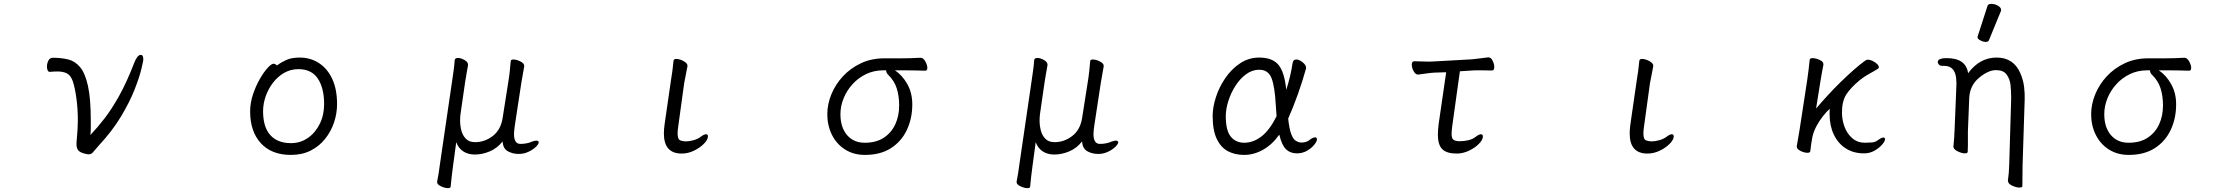

<svg xmlns="http://www.w3.org/2000/svg" viewBox="-20 -784 11583 994"><path d="M237 -412Q230 -412 226.5 -420.5Q223 -429 223 -439Q223 -455 230.5 -470Q238 -485 253 -485Q296 -485 332 -476.5Q368 -468 394.5 -436.5Q421 -405 435.5 -339Q450 -273 450 -159Q450 -140 450 -121.5Q450 -103 448 -85Q485 -124 522 -172Q559 -220 597.5 -289Q636 -358 675 -459Q691 -500 709 -500Q722 -500 722 -476Q722 -469 712 -427Q702 -385 677 -321Q652 -257 606.5 -181Q561 -105 490 -29Q470 -7 461.5 4Q453 15 439 15Q430 15 410 9Q389 2 382.5 -9.5Q376 -21 376 -37Q376 -44 376.5 -52Q377 -60 378 -69Q380 -92 381.5 -114.5Q383 -137 383 -160Q383 -221 375.5 -275.5Q368 -330 357 -363Q346 -394 326.5 -404Q307 -414 278 -414Q269 -414 259 -413.5Q249 -413 238 -412Z M1413 -445Q1433 -460 1461 -473Q1489 -486 1531 -486Q1588 -486 1632 -457Q1676 -428 1700.5 -374.5Q1725 -321 1725 -245Q1725 -197 1709.5 -150.5Q1694 -104 1663.5 -65.5Q1633 -27 1588.5 -4.5Q1544 18 1486 18Q1386 18 1330.5 -42.5Q1275 -103 1275 -207Q1275 -251 1289.5 -294.5Q1304 -338 1324.5 -374Q1345 -410 1365 -432Q1385 -454 1396 -454Q1406 -454 1413 -445ZM1486 -43Q1535 -43 1573.5 -69.5Q1612 -96 1635 -142Q1658 -188 1658 -245Q1658 -328 1625.5 -377Q1593 -426 1525 -426Q1485 -426 1451.5 -407Q1418 -388 1393.5 -356Q1369 -324 1355.5 -285.5Q1342 -247 1342 -208Q1342 -126 1379.5 -84.5Q1417 -43 1486 -43Z M2612 -363Q2616 -386 2619.5 -419Q2623 -452 2624 -468Q2625 -476 2638 -476Q2654 -476 2674 -466Q2694 -456 2694 -443V-441Q2692 -427 2687.5 -403.5Q2683 -380 2679 -355L2646 -139Q2644 -125 2642.5 -113Q2641 -101 2641 -90Q2641 -39 2674 -39Q2708 -39 2735 -51Q2748 -56 2756 -56Q2769 -56 2769 -47Q2769 -38 2754 -23.5Q2739 -9 2715.5 2Q2692 13 2666 13Q2634 13 2609 -1Q2584 -15 2582 -52Q2555 -17 2516 -0.5Q2477 16 2438 16Q2403 16 2378 -0.5Q2353 -17 2342 -48L2325 78Q2322 99 2318.5 129.5Q2315 160 2313 183Q2312 190 2299 190Q2283 190 2263 180.5Q2243 171 2243 159V157Q2247 137 2251 112.5Q2255 88 2257 70L2321 -367Q2325 -392 2329 -423Q2333 -454 2334 -473Q2336 -484 2351 -484Q2366 -484 2384.5 -473.5Q2403 -463 2403 -449V-446Q2401 -433 2396 -407Q2391 -381 2388 -359L2364 -193Q2363 -186 2362.5 -177Q2362 -168 2362 -159Q2362 -134 2368.5 -108.5Q2375 -83 2392 -65.5Q2409 -48 2440 -48Q2489 -48 2530.5 -79.5Q2572 -111 2582 -172Z M3453 -364Q3457 -387 3461 -417Q3465 -447 3467 -470Q3469 -479 3481 -479Q3492 -479 3505.5 -474Q3519 -469 3529 -461Q3539 -453 3539 -444V-441L3522 -353L3492 -135Q3490 -122 3489 -111.5Q3488 -101 3488 -93Q3488 -62 3502.5 -57Q3517 -52 3530 -52Q3548 -52 3570 -58Q3592 -64 3608 -76Q3625 -89 3635 -89Q3645 -89 3645 -78Q3645 -61 3624.5 -40Q3604 -19 3573 -4Q3542 11 3509 11Q3417 11 3417 -93Q3417 -104 3418 -117Q3419 -130 3421 -143Z M4746 -485Q4760 -485 4770.5 -466Q4781 -447 4781 -432Q4781 -418 4770 -418Q4737 -419 4708 -419.5Q4679 -420 4644 -420H4613Q4651 -395 4677 -349Q4703 -303 4703 -244Q4703 -171 4675 -111.5Q4647 -52 4592.5 -17Q4538 18 4458 18Q4399 18 4355 -10Q4311 -38 4287 -86Q4263 -134 4263 -193Q4263 -244 4284 -295.5Q4305 -347 4344 -389Q4383 -431 4437 -456.5Q4491 -482 4558 -482H4640Q4694 -482 4745 -485ZM4568 -420H4554Q4504 -420 4463 -400Q4422 -380 4392.5 -347Q4363 -314 4347 -274Q4331 -234 4331 -193Q4331 -125 4365 -85Q4399 -45 4457 -45Q4516 -45 4555.5 -71Q4595 -97 4615 -140.5Q4635 -184 4635 -238Q4635 -287 4622.5 -326.5Q4610 -366 4578 -397Q4572 -403 4570 -408Q4568 -413 4568 -417Z M5612 -363Q5616 -386 5619.5 -419Q5623 -452 5624 -468Q5625 -476 5638 -476Q5654 -476 5674 -466Q5694 -456 5694 -443V-441Q5692 -427 5687.5 -403.5Q5683 -380 5679 -355L5646 -139Q5644 -125 5642.5 -113Q5641 -101 5641 -90Q5641 -39 5674 -39Q5708 -39 5735 -51Q5748 -56 5756 -56Q5769 -56 5769 -47Q5769 -38 5754 -23.5Q5739 -9 5715.5 2Q5692 13 5666 13Q5634 13 5609 -1Q5584 -15 5582 -52Q5555 -17 5516 -0.5Q5477 16 5438 16Q5403 16 5378 -0.5Q5353 -17 5342 -48L5325 78Q5322 99 5318.5 129.5Q5315 160 5313 183Q5312 190 5299 190Q5283 190 5263 180.5Q5243 171 5243 159V157Q5247 137 5251 112.5Q5255 88 5257 70L5321 -367Q5325 -392 5329 -423Q5333 -454 5334 -473Q5336 -484 5351 -484Q5366 -484 5384.5 -473.5Q5403 -463 5403 -449V-446Q5401 -433 5396 -407Q5391 -381 5388 -359L5364 -193Q5363 -186 5362.5 -177Q5362 -168 5362 -159Q5362 -134 5368.5 -108.5Q5375 -83 5392 -65.5Q5409 -48 5440 -48Q5489 -48 5530.5 -79.5Q5572 -111 5582 -172Z M6603 -87Q6566 -35 6518.5 -8.5Q6471 18 6421 18Q6373 18 6336.5 -1.5Q6300 -21 6279 -65.5Q6258 -110 6258 -184Q6258 -229 6275 -281.5Q6292 -334 6324 -380.5Q6356 -427 6400.5 -456.5Q6445 -486 6499 -486Q6567 -486 6598.5 -448.5Q6630 -411 6639 -319Q6650 -353 6658.5 -388.5Q6667 -424 6672 -458Q6675 -476 6691 -476Q6706 -476 6724 -461.5Q6742 -447 6742 -432Q6742 -431 6741.5 -430Q6741 -429 6741 -428Q6725 -369 6700 -298.5Q6675 -228 6649 -170Q6655 -115 6665 -89.5Q6675 -64 6686.5 -56.5Q6698 -49 6708 -47Q6710 -47 6712.5 -46.5Q6715 -46 6717 -46Q6728 -46 6739.5 -49Q6751 -52 6759 -59Q6777 -73 6788 -73Q6798 -73 6798 -62Q6798 -52 6784 -34.5Q6770 -17 6746.5 -3.5Q6723 10 6694 10Q6660 10 6638 -11Q6616 -32 6603 -87ZM6589 -183Q6588 -196 6587 -209.5Q6586 -223 6585 -237Q6580 -335 6563 -379Q6546 -423 6499 -423Q6463 -423 6431.5 -400Q6400 -377 6376.5 -340.5Q6353 -304 6339.5 -262Q6326 -220 6326 -182Q6326 -108 6352 -76.5Q6378 -45 6421 -45Q6468 -45 6510.5 -77.5Q6553 -110 6589 -183Z M7540 -53Q7559 -53 7581.5 -58Q7604 -63 7620 -76Q7637 -89 7647 -89Q7657 -89 7657 -77Q7657 -61 7637 -40Q7617 -19 7585.5 -4Q7554 11 7521 11Q7470 11 7447 -11.5Q7424 -34 7424 -87Q7424 -99 7425 -112.5Q7426 -126 7428 -142L7467 -410L7405 -408Q7387 -407 7360 -403Q7333 -399 7322 -398H7321Q7308 -398 7298.5 -415.5Q7289 -433 7289 -449Q7289 -467 7302 -467Q7311 -467 7334 -466Q7357 -465 7379 -465Q7387 -465 7393.5 -465.5Q7400 -466 7405 -466L7601 -477Q7623 -479 7647.5 -482.5Q7672 -486 7684 -487H7686Q7699 -487 7707.5 -469.5Q7716 -452 7716 -437Q7716 -419 7704 -419Q7696 -419 7677.5 -419.5Q7659 -420 7639 -420Q7629 -420 7619 -420Q7609 -420 7601 -419L7538 -415L7499 -136Q7497 -122 7496 -110.5Q7495 -99 7495 -91Q7495 -69 7503 -62Q7511 -55 7529 -53Z M8453 -364Q8457 -387 8461 -417Q8465 -447 8467 -470Q8469 -479 8481 -479Q8492 -479 8505.5 -474Q8519 -469 8529 -461Q8539 -453 8539 -444V-441L8522 -353L8492 -135Q8490 -122 8489 -111.5Q8488 -101 8488 -93Q8488 -62 8502.5 -57Q8517 -52 8530 -52Q8548 -52 8570 -58Q8592 -64 8608 -76Q8625 -89 8635 -89Q8645 -89 8645 -78Q8645 -61 8624.5 -40Q8604 -19 8573 -4Q8542 11 8509 11Q8417 11 8417 -93Q8417 -104 8418 -117Q8419 -130 8421 -143Z M9282 -27 9297 -115 9336 -369Q9339 -389 9343 -421.5Q9347 -454 9349 -475Q9350 -483 9364 -483Q9380 -483 9400 -474Q9420 -465 9420 -452V-449Q9417 -435 9412 -407Q9407 -379 9404 -360L9382 -222Q9409 -254 9442 -290Q9475 -326 9510.5 -360.5Q9546 -395 9579.5 -424.5Q9613 -454 9639 -472Q9644 -475 9651 -475Q9662 -475 9675 -468.5Q9688 -462 9697.5 -453Q9707 -444 9707 -436Q9707 -431 9702 -428Q9680 -414 9656.5 -401.5Q9633 -389 9608 -369Q9561 -330 9538.5 -295Q9516 -260 9516 -202Q9516 -163 9529.5 -127Q9543 -91 9570 -68Q9597 -45 9635 -45Q9652 -45 9670 -46.5Q9688 -48 9700 -57Q9704 -60 9713.5 -66Q9723 -72 9730 -72Q9739 -72 9739 -63Q9739 -53 9724 -35.5Q9709 -18 9684.5 -4Q9660 10 9630 10Q9576 10 9536 -15.5Q9496 -41 9474 -87Q9452 -133 9452 -192Q9452 -200 9452 -207Q9452 -214 9453 -221Q9437 -207 9418 -183Q9399 -159 9384 -131Q9369 -103 9363 -75Q9360 -61 9357 -40.5Q9354 -20 9352 -1Q9351 7 9337 7Q9321 7 9301.5 -2.5Q9282 -12 9282 -25Z M10269 -752Q10272 -764 10289.5 -764Q10307 -764 10323.5 -754.5Q10340 -745 10340 -732Q10340 -729 10339 -727L10277 -576Q10274 -567 10260.5 -567Q10247 -567 10232.5 -575Q10218 -583 10218 -589.5Q10218 -596 10219 -597ZM10012 -461Q10010 -483 10059 -483Q10158 -483 10169 -405Q10229 -486 10316.5 -486Q10404 -486 10439 -406Q10455 -369 10459 -333.5Q10463 -298 10462 -270L10451 73L10450 179Q10450 187 10434.5 187Q10419 187 10398 177.5Q10377 168 10376 155L10375 152Q10381 111 10382 65L10392 -274Q10392 -316 10388.5 -345.5Q10385 -375 10368.5 -398Q10352 -421 10313 -421Q10274 -421 10226.5 -382Q10179 -343 10175 -279L10168 -104Q10168 -95 10168 -74Q10168 -53 10168 -31.5Q10168 -10 10167 1Q10167 10 10152 10Q10137 10 10116 0Q10095 -10 10093 -23V-26Q10098 -73 10099 -112L10108 -330Q10110 -354 10107 -380Q10100 -443 10045 -443H10035Q10025 -443 10019 -448.5Q10013 -454 10012 -461Z M11289 -485Q11303 -485 11313.5 -466Q11324 -447 11324 -432Q11324 -418 11313 -418Q11280 -419 11251 -419.5Q11222 -420 11187 -420H11156Q11194 -395 11220 -349Q11246 -303 11246 -244Q11246 -171 11218 -111.5Q11190 -52 11135.5 -17Q11081 18 11001 18Q10942 18 10898 -10Q10854 -38 10830 -86Q10806 -134 10806 -193Q10806 -244 10827 -295.5Q10848 -347 10887 -389Q10926 -431 10980 -456.5Q11034 -482 11101 -482H11183Q11237 -482 11288 -485ZM11111 -420H11097Q11047 -420 11006 -400Q10965 -380 10935.5 -347Q10906 -314 10890 -274Q10874 -234 10874 -193Q10874 -125 10908 -85Q10942 -45 11000 -45Q11059 -45 11098.5 -71Q11138 -97 11158 -140.5Q11178 -184 11178 -238Q11178 -287 11165.5 -326.5Q11153 -366 11121 -397Q11115 -403 11113 -408Q11111 -413 11111 -417Z"/></svg>

Font: QiushuiShotai
Style: Regular
Weight: 600
Designer: Fontworks Inc.
Foundry: Fontworks Inc.
Version: Version 1.250